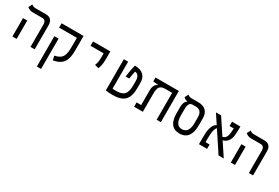

<svg xmlns="http://www.w3.org/2000/svg" viewBox="78 -1755 4533 3123"><g transform="rotate(30 2344.0 -194.0)"><path d="M412.1 0H490.7V-452.1C490.7 -539.1 447.8 -585.9 364.7 -585.9H163.6C134.3 -585.9 106.4 -601.1 91.8 -611.8L58.1 -543.5C82 -524.9 112.8 -504.9 157.2 -504.9H339.4C388.2 -504.9 412.1 -477.5 412.1 -418.9ZM72.8 0H151.9V-345.2H72.8Z M1070.8 -585.9H658.2V-504.9H991.7V-343.3C991.7 -180.2 970.2 -101.1 818.4 -70.8L836.4 9.3C1022 -27.3 1070.8 -125.5 1070.8 -318.4ZM740.2 224.6V-345.2H661.1V224.6Z M1540 -251.5C1562.5 -295.9 1573.7 -359.4 1573.7 -435.1V-585.9H1248.5V-504.4H1495.1V-435.1C1495.1 -359.4 1486.8 -315.9 1467.8 -272.5Z M1956.1 9.8C2171.4 9.8 2252.9 -79.1 2252.9 -296.9V-389.6C2252.9 -510.3 2181.2 -585.9 2035.2 -585.9C2019.5 -526.4 2006.3 -458.5 1992.2 -356.9H2060.1C2073.2 -442.9 2080.6 -478 2086.4 -502C2128.4 -502 2172.4 -467.8 2172.4 -376V-297.4C2172.4 -118.7 2108.4 -75.7 1965.8 -75.7C1942.9 -75.7 1923.8 -77.1 1907.7 -78.6V-585.9H1827.1V0C1851.1 4.9 1904.8 9.8 1956.1 9.8Z M2860.4 0V-585.9H2421.9V-512.2L2502.4 -504.9H2518.1V-501.5C2477.1 -482.4 2443.8 -441.4 2443.8 -352.1V-81.1H2357.9V0H2522.5V-342.8C2522.5 -451.2 2546.9 -504.9 2651.4 -504.9H2781.2V0Z M3212.4 9.3C3353.5 9.3 3420.9 -91.3 3420.9 -257.3V-394.5C3420.9 -517.6 3353 -585.9 3225.1 -585.9H3095.7C3067.4 -585.9 3039.1 -601.1 3024.4 -611.8L2991.2 -543.5C3009.3 -528.8 3031.7 -512.7 3063 -506.8V-501C3030.8 -486.3 3008.8 -439.9 3008.8 -367.2V-257.3C3008.8 -84 3071.8 9.3 3212.4 9.3ZM3212.4 -71.3C3123.5 -71.3 3087.9 -146 3087.9 -255.9V-366.2C3087.9 -418.9 3089.8 -504.9 3166 -504.9H3222.7C3297.9 -504.9 3342.3 -464.4 3342.3 -371.6V-255.9C3342.3 -146 3300.8 -71.3 3212.4 -71.3Z M3944.3 0H4042L3878.4 -247.1C3944.3 -263.2 4004.4 -314.5 4011.7 -437C4014.2 -478 4017.1 -534.2 4017.1 -585.9H3859.4V-504.4H3938C3936.5 -477.1 3934.6 -450.2 3933.1 -424.3C3927.2 -349.6 3900.9 -306.6 3846.7 -294.4L3653.8 -585.9H3557.1L3671.4 -413.1C3590.3 -372.1 3576.2 -252.9 3576.2 -124.5V0H3729V-81.5H3652.8V-155.8C3652.8 -264.2 3665 -338.4 3699.7 -370.6Z M4513.7 0H4592.3V-452.1C4592.3 -539.1 4549.3 -585.9 4466.3 -585.9H4265.1C4235.8 -585.9 4208 -601.1 4193.4 -611.8L4159.7 -543.5C4183.6 -524.9 4214.4 -504.9 4258.8 -504.9H4440.9C4489.7 -504.9 4513.7 -477.5 4513.7 -418.9ZM4174.3 0H4253.4V-345.2H4174.3Z"/></g></svg>

Font: Cascadia Mono PL SemiLight
Style: Regular
Weight: 350
Monospace: yes
Designer: Aaron Bell
Foundry: Saja Typeworks
Version: Version 2404.023